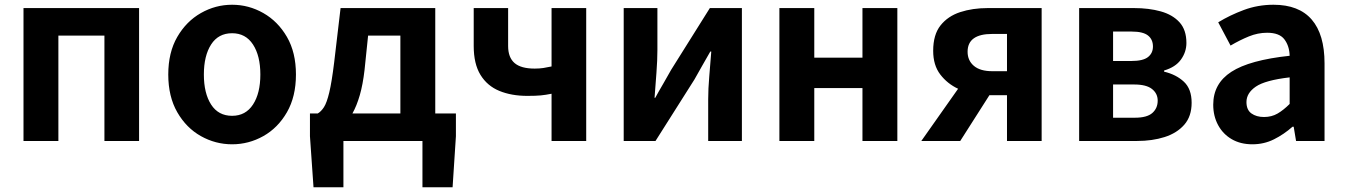

<svg xmlns="http://www.w3.org/2000/svg" viewBox="-20 -594 5672 809"><path d="M79 0V-560H566V0H420V-444H226V0Z M958 14Q888 14 826.5 -20.5Q765 -55 727 -121Q689 -187 689 -280Q689 -373 727 -438.5Q765 -504 826.5 -539Q888 -574 958 -574Q1028 -574 1089.5 -539Q1151 -504 1189 -438.5Q1227 -373 1227 -280Q1227 -187 1189 -121Q1151 -55 1089.5 -20.5Q1028 14 958 14ZM958 -106Q1015 -106 1046 -153.5Q1077 -201 1077 -280Q1077 -359 1046 -406.5Q1015 -454 958 -454Q900 -454 869.5 -406.5Q839 -359 839 -280Q839 -201 869.5 -153.5Q900 -106 958 -106Z M1427 0V195H1301L1286 -20V-116H1319Q1333 -124 1345 -142.5Q1357 -161 1367.5 -205Q1378 -249 1388 -331L1415 -560H1814V-116H1901V-20L1887 195H1760V0ZM1465 -116H1667V-444H1531L1516 -299Q1509 -238 1496 -193Q1483 -148 1465 -116Z M2304 0V-199Q2279 -194 2258.5 -192Q2238 -190 2202 -190Q2135 -190 2084 -211Q2033 -232 2004.5 -278.5Q1976 -325 1976 -400V-560H2121V-400Q2121 -352 2148 -328.5Q2175 -305 2233 -305Q2253 -305 2269.5 -307.5Q2286 -310 2304 -314V-560H2450V0Z M2608 0V-560H2750V-383Q2750 -341 2746 -288Q2742 -235 2738 -182H2741Q2755 -208 2775 -242Q2795 -276 2808 -300L2971 -560H3106V0H2964V-176Q2964 -219 2968.5 -272Q2973 -325 2977 -377H2973Q2958 -352 2939 -317.5Q2920 -283 2906 -259L2742 0Z M3264 0V-560H3411V-351H3614V-560H3761V0H3614V-223H3411V0Z M4161 -294H4223V-451H4161Q4057 -451 4057 -376Q4057 -339 4083.5 -316.5Q4110 -294 4161 -294ZM3862 0 4017 -220Q3972 -241 3942 -280Q3912 -319 3912 -380Q3912 -448 3943 -487Q3974 -526 4026 -543Q4078 -560 4142 -560H4369V0H4223V-193H4149L4026 0Z M4527 0V-560H4758Q4821 -560 4871 -546Q4921 -532 4950 -500Q4979 -468 4979 -413Q4979 -375 4956 -343Q4933 -311 4885 -297V-292Q4936 -280 4968.5 -249.5Q5001 -219 5001 -161Q5001 -104 4970 -68.5Q4939 -33 4887 -16.5Q4835 0 4771 0ZM4670 -337H4747Q4796 -337 4817 -353.5Q4838 -370 4838 -398Q4838 -428 4817 -444.5Q4796 -461 4749 -461H4670ZM4670 -98H4762Q4813 -98 4835.5 -118Q4858 -138 4858 -170Q4858 -200 4834 -219Q4810 -238 4759 -238H4670Z M5257 14Q5207 14 5170 -7.5Q5133 -29 5112.5 -67Q5092 -105 5092 -153Q5092 -242 5168.5 -291.5Q5245 -341 5414 -359Q5413 -400 5392 -428Q5371 -456 5319 -456Q5280 -456 5242 -440.5Q5204 -425 5165 -402L5113 -500Q5162 -530 5221 -552Q5280 -574 5346 -574Q5453 -574 5507 -511.5Q5561 -449 5561 -327V0H5441L5431 -60H5426Q5390 -28 5348 -7Q5306 14 5257 14ZM5306 -101Q5338 -101 5363 -115.5Q5388 -130 5414 -156V-268Q5311 -256 5271.5 -229Q5232 -202 5232 -164Q5232 -131 5253 -116Q5274 -101 5306 -101Z"/></svg>

Font: Source Han Sans TC
Style: Bold
Weight: 700
Designer: Ryoko NISHIZUKA Ë•øÂ°öÊ∂ºÂ≠ê (kana, bopomofo & ideographs); Paul D. Hunt (Latin, Greek & Cyrillic); Sandoll Communicatio
Foundry: Adobe
Version: Version 2.004;hotconv 1.0.118;makeotfexe 2.5.65603